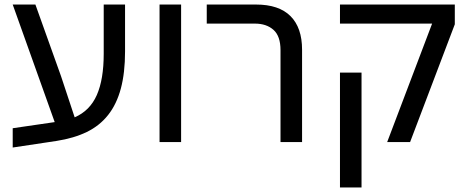

<svg xmlns="http://www.w3.org/2000/svg" viewBox="-20 -626 2046 846"><path d="M36 -61 221 -88 36 -606H136L249 -290L309 -109Q376 -138 406.5 -207Q437 -276 437 -389V-606H531V-399Q531 -305 512.5 -236Q494 -167 456.5 -119.5Q419 -72 362.5 -44.5Q306 -17 229 -5L36 24Z M683 -606H778V0H683Z M1216 -405Q1216 -467 1185 -494.5Q1154 -522 1103 -522H891V-606H1108Q1209 -606 1260 -555Q1311 -504 1311 -407V0H1216Z M1884 -522H1478V-606H1984V-519L1787 0H1686ZM1478 -306H1573V200H1478Z"/></svg>

Font: IBM Plex Sans Hebrew Text
Style: Regular
Weight: 450
Designer: Mike Abbink, Paul van der Laan, Pieter van Rosmalen, Yanek Iontef
Foundry: Bold Monday
Version: Version 1.2